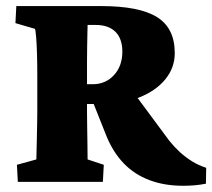

<svg xmlns="http://www.w3.org/2000/svg" viewBox="-20 -593 692 626"><path d="M38.1 0 35.2 -55.7 98.6 -73.2Q98.6 -79.1 99.1 -97.2Q99.6 -115.2 100.1 -139.6Q100.6 -164.1 101.1 -188Q101.6 -211.9 101.6 -228.5V-345.7Q101.6 -383.8 100.6 -417.5Q99.6 -451.2 97.7 -473.6Q95.7 -496.1 93.8 -499L30.3 -517.6L33.2 -573.2H309.6Q434.6 -573.2 492.2 -537.1Q549.8 -501 549.8 -419.9Q549.8 -372.1 519 -334.5Q488.3 -296.9 434.1 -275.4Q379.9 -253.9 309.6 -253.9H238.3V-318.4H282.2Q324.2 -318.4 351.6 -348.1Q378.9 -377.9 378.9 -424.8Q378.9 -466.8 356.4 -489.3Q334 -511.7 291 -511.7H265.6Q265.6 -507.8 265.1 -489.3Q264.6 -470.7 264.2 -444.8Q263.7 -418.9 263.7 -392.6Q263.7 -366.2 263.7 -347.7V-228.5Q263.7 -212.9 264.2 -182.6Q264.6 -152.3 265.1 -121.6Q265.6 -90.8 265.6 -73.2L318.4 -55.7L315.4 0ZM577.1 12.7Q515.6 12.7 466.8 -5.9Q418 -24.4 383.3 -60.5Q348.6 -96.7 327.1 -149.4L279.3 -269.5L409.2 -299.8L532.2 -133.8Q547.9 -114.3 566.4 -97.2Q585 -80.1 606.4 -66.9Q627.9 -53.7 652.3 -45.9L651.4 5.9Q631.8 9.8 613.8 11.2Q595.7 12.7 577.1 12.7Z"/></svg>

Font: Crimson Pro Black
Style: Regular
Weight: 900
Designer: Jacques Le Bailly
Foundry: Baron von Fonthausen
Version: Version 1.003